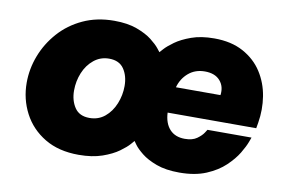

<svg xmlns="http://www.w3.org/2000/svg" viewBox="-63 -647 1138 764"><g transform="rotate(10 506.0 -265.0)"><path d="M294 10Q213 10 156.5 -24Q100 -58 70.5 -114.5Q41 -171 41 -237Q41 -293 61.5 -346.5Q82 -400 121 -444Q160 -488 216 -514Q272 -540 342 -540Q396 -540 434 -526Q472 -512 495 -494Q518 -476 529 -462Q540 -448 540 -448Q540 -448 552.5 -462Q565 -476 590 -494Q615 -512 654 -526Q693 -540 746 -540Q815 -540 863.5 -513.5Q912 -487 940 -443.5Q968 -400 976.5 -347Q985 -294 976 -240L972 -217H614Q616 -174 638 -150Q660 -126 699 -126Q730 -126 748 -139Q766 -152 774 -164.5Q782 -177 782 -177H960Q960 -177 953 -158Q946 -139 929.5 -111.5Q913 -84 883.5 -56Q854 -28 809 -9Q764 10 701 10Q646 10 608 -4Q570 -18 547 -36.5Q524 -55 514 -69Q504 -83 504 -83Q504 -83 492 -69Q480 -55 454.5 -36.5Q429 -18 389 -4Q349 10 294 10ZM629 -322H809Q814 -357 793.5 -380.5Q773 -404 732 -404Q693 -404 666 -381Q639 -358 629 -322ZM311 -142Q347 -142 373 -163.5Q399 -185 413 -219.5Q427 -254 427 -291Q427 -332 408 -360Q389 -388 348 -388Q313 -388 286.5 -366.5Q260 -345 246 -311Q232 -277 232 -239Q232 -199 251 -170.5Q270 -142 311 -142Z"/></g></svg>

Font: Be Vietnam Pro Black
Style: Italic
Weight: 900
Italic angle: -12°
Designer: Lam Bao, Tony Le, Vietanh Nguyen
Foundry: Yellow Type Foundry
Version: Version 1.002; ttfautohint (v1.8.3)